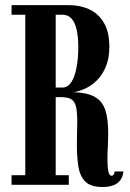

<svg xmlns="http://www.w3.org/2000/svg" viewBox="-20 -720 505 748"><path d="M379.5 8.5Q333.5 8.5 312.5 -12.5Q291.5 -33.5 285.5 -70.5Q279.5 -107.5 279.5 -155Q279.5 -181.5 280.2 -205.5Q281 -229.5 281 -245.5Q281 -285 275.8 -305.5Q270.5 -326 256.8 -333.8Q243 -341.5 218.5 -341.5H197V-37.5H248V0H25V-37.5H78.5V-662.5H25V-700H249.5Q293.5 -700 328.8 -683.2Q364 -666.5 385 -630.8Q406 -595 406 -537.5Q406 -494.5 393.2 -462.5Q380.5 -430.5 359.8 -409.2Q339 -388 314.8 -376.2Q290.5 -364.5 267.5 -361Q321 -359 350 -342.2Q379 -325.5 390.2 -291.2Q401.5 -257 401.5 -201Q401.5 -174.5 400 -148.2Q398.5 -122 398.5 -99Q398.5 -85.5 399.5 -70.8Q400.5 -56 404 -45.8Q407.5 -35.5 414 -35.5Q420.5 -35.5 423.2 -40.5Q426 -45.5 426.5 -52H461Q458.5 -31 448.2 -17.5Q438 -4 420.8 2.2Q403.5 8.5 379.5 8.5ZM197 -379H223Q244 -379 257.8 -400Q271.5 -421 278.2 -456.8Q285 -492.5 285 -535.5Q285 -576.5 278.5 -604.8Q272 -633 258.5 -647.8Q245 -662.5 224.5 -662.5H197Z"/></svg>

Font: Imbue Thin 10pt
Style: Bold
Weight: 700
Version: Version 1.102